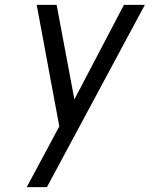

<svg xmlns="http://www.w3.org/2000/svg" viewBox="-20 -520 658 790"><path d="M90 250 224 0 131 -500H213L286 -111L490 -500H576L173 250Z"/></svg>

Font: Hermit LightItalic
Style: Regular
Weight: 300
Italic angle: -10°
Designer: Pablo Caro
Version: Version 2.000;PS 002.000;hotconv 1.0.88;makeotf.lib2.5.64775